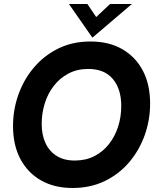

<svg xmlns="http://www.w3.org/2000/svg" viewBox="-20 -921 788 958"><path d="M342 17Q251 17 184.5 -21Q118 -59 81.5 -128Q45 -197 45 -292Q45 -374 72 -449.5Q99 -525 149.5 -584.5Q200 -644 271 -679Q342 -714 432 -714Q523 -714 589.5 -676Q656 -638 692.5 -569Q729 -500 729 -404Q729 -322 702 -246.5Q675 -171 624.5 -111.5Q574 -52 502.5 -17.5Q431 17 342 17ZM353 -120Q408 -120 451 -142Q494 -164 524 -202.5Q554 -241 569.5 -289.5Q585 -338 585 -392Q585 -477 543 -527Q501 -577 420 -577Q365 -577 321.5 -554Q278 -531 248 -492Q218 -453 203 -404Q188 -355 188 -303Q188 -247 207.5 -206Q227 -165 263.5 -142.5Q300 -120 353 -120ZM441 -733 324 -901H416L460 -836L529 -901H638Z"/></svg>

Font: Hanken Grotesk ExtraBold
Style: Italic
Weight: 800
Italic angle: -8°
Designer: Alfredo Marco Pradil
Foundry: Hanken Design Co.
Version: Version 3.013